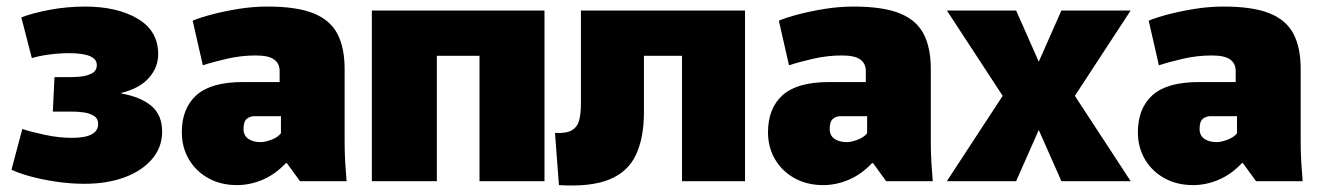

<svg xmlns="http://www.w3.org/2000/svg" viewBox="-20 -552 4034 585"><path d="M238 8Q195 8 151 1.5Q107 -5 71 -15Q35 -25 15 -35L48 -159Q75 -150 117.5 -141Q160 -132 199 -132Q279 -132 279 -174Q279 -191 266 -199Q253 -207 235 -209.5Q217 -212 201 -212H141L146 -317H195Q205 -317 224 -318.5Q243 -320 259 -328Q275 -336 275 -354Q275 -390 190 -390Q162 -390 131 -386Q100 -382 77 -375L45 -499Q78 -512 131 -522Q184 -532 239 -532Q337 -532 399.5 -495Q462 -458 462 -387Q462 -347 434 -315Q406 -283 350 -269V-267Q408 -257 441 -229.5Q474 -202 474 -151Q474 -103 443 -67Q412 -31 359 -11.5Q306 8 238 8Z M702 12Q653 12 615 -9Q577 -30 555.5 -66.5Q534 -103 534 -149Q534 -222 578.5 -262Q623 -302 720 -302H832V-336Q832 -358 815.5 -370.5Q799 -383 759 -383Q715 -383 671.5 -373Q628 -363 598 -353L567 -489Q591 -499 627.5 -508.5Q664 -518 707.5 -525Q751 -532 795 -532Q884 -532 935 -511.5Q986 -491 1008 -449Q1030 -407 1030 -342V-119Q1030 -87 1032 -54.5Q1034 -22 1036 0H894L854 -55H851Q819 -21 780.5 -4.5Q742 12 702 12ZM774 -119Q788 -119 807.5 -126.5Q827 -134 836 -146V-198H755Q742 -198 732 -190Q722 -182 722 -159Q722 -139 736.5 -129Q751 -119 774 -119Z M1113 0V-520H1639V0H1441V-382H1311V0Z M1683 12 1671 -147Q1706 -145 1723 -155.5Q1740 -166 1745 -187Q1750 -208 1750 -236V-520H2250V0H2058V-382H1942V-210Q1942 -133 1918 -81Q1894 -29 1837.5 -5.5Q1781 18 1683 12Z M2488 12Q2439 12 2401 -9Q2363 -30 2341.5 -66.5Q2320 -103 2320 -149Q2320 -222 2364.5 -262Q2409 -302 2506 -302H2618V-336Q2618 -358 2601.5 -370.5Q2585 -383 2545 -383Q2501 -383 2457.5 -373Q2414 -363 2384 -353L2353 -489Q2377 -499 2413.5 -508.5Q2450 -518 2493.5 -525Q2537 -532 2581 -532Q2670 -532 2721 -511.5Q2772 -491 2794 -449Q2816 -407 2816 -342V-119Q2816 -87 2818 -54.5Q2820 -22 2822 0H2680L2640 -55H2637Q2605 -21 2566.5 -4.5Q2528 12 2488 12ZM2560 -119Q2574 -119 2593.5 -126.5Q2613 -134 2622 -146V-198H2541Q2528 -198 2518 -190Q2508 -182 2508 -159Q2508 -139 2522.5 -129Q2537 -119 2560 -119Z M3076 0H2865L3035 -260L2865 -520H3076L3145 -364L3214 -520H3425L3255 -260L3425 0H3214L3145 -156Z M3615 12Q3566 12 3528 -9Q3490 -30 3468.5 -66.5Q3447 -103 3447 -149Q3447 -222 3491.5 -262Q3536 -302 3633 -302H3745V-336Q3745 -358 3728.5 -370.5Q3712 -383 3672 -383Q3628 -383 3584.5 -373Q3541 -363 3511 -353L3480 -489Q3504 -499 3540.5 -508.5Q3577 -518 3620.5 -525Q3664 -532 3708 -532Q3797 -532 3848 -511.5Q3899 -491 3921 -449Q3943 -407 3943 -342V-119Q3943 -87 3945 -54.5Q3947 -22 3949 0H3807L3767 -55H3764Q3732 -21 3693.5 -4.5Q3655 12 3615 12ZM3687 -119Q3701 -119 3720.5 -126.5Q3740 -134 3749 -146V-198H3668Q3655 -198 3645 -190Q3635 -182 3635 -159Q3635 -139 3649.5 -129Q3664 -119 3687 -119Z"/></svg>

Font: Murecho Black
Style: Regular
Weight: 900
Designer: Neil Summerour
Foundry: Positype
Version: Version 1.010; ttfautohint (v1.8.3)